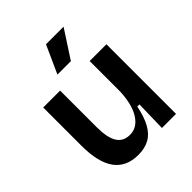

<svg xmlns="http://www.w3.org/2000/svg" viewBox="-210 -878 1020 1020"><g transform="rotate(-45 299.5 -368.5)"><path d="M238 13Q148 13 103 -48.5Q58 -110 58 -236V-523H185V-249Q185 -169 208.5 -131.5Q232 -94 281 -94Q310 -94 332 -108Q354 -122 370.5 -148.5Q387 -175 396 -212Q405 -249 407 -294V-523H533V-221V0H427L431 -173H415Q402 -108 379 -66.5Q356 -25 321.5 -6Q287 13 238 13ZM336 -593H235L306 -750H438Z"/></g></svg>

Font: Bricolage Grotesque 28pt SemiBold
Style: Regular
Weight: 600
Version: Version 1.001;gftools[0.9.33.dev8+g029e19f]